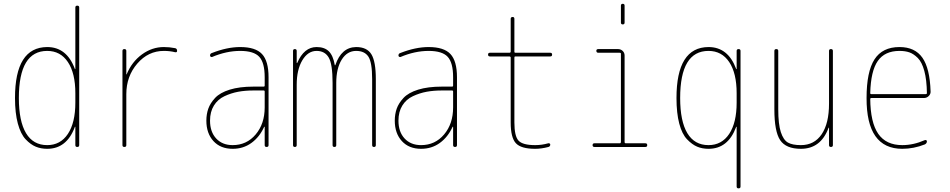

<svg xmlns="http://www.w3.org/2000/svg" viewBox="-20 -780 5040 1019"><path d="M230.5 -509.8Q80.1 -509.8 80.1 -259.8Q80.1 -136.7 118.2 -73.2Q156.2 -9.8 230.5 -9.8Q300.8 -9.8 340.3 -69.3Q379.9 -128.9 379.9 -235.4V-285.2Q379.9 -391.6 340.3 -450.7Q300.8 -509.8 230.5 -509.8ZM230.5 9.8Q197.3 9.8 169.9 -1.5Q142.6 -12.7 116.2 -40.5Q89.8 -68.4 74.7 -124Q59.6 -179.7 59.6 -259.8Q59.6 -529.3 230.5 -530.3Q334 -530.3 377 -415Q377 -413.1 378.9 -413.1Q379.9 -413.1 379.9 -414.1V-740.2Q379.9 -750 390.1 -750Q400.4 -750 400.4 -740.2V-9.8Q400.4 0 390.1 0Q379.9 0 379.9 -9.8V-106.4Q379.9 -107.4 378.9 -107.4Q377 -107.4 377 -105.5Q334 9.8 230.5 9.8Z M629.9 -9.8V-509.8Q629.9 -519.5 640.1 -519.5Q650.4 -519.5 650.4 -509.8V-385.7Q650.4 -384.8 651.4 -384.8Q652.3 -384.8 652.3 -385.7Q679.7 -452.1 733.4 -491.2Q787.1 -530.3 849.6 -530.3Q879.9 -530.3 909.2 -524.4Q919.9 -522.5 919.9 -509.8Q919.9 -501 909.2 -502.9Q881.8 -509.8 849.6 -509.8Q766.6 -509.8 708.5 -442.4Q650.4 -375 650.4 -280.3V-9.8Q650.4 0 640.1 0Q629.9 0 629.9 -9.8Z M1384.8 -210V-294.9Q1384.8 -299.8 1379.9 -299.8H1325.2Q1281.2 -299.8 1244.1 -293Q1207 -286.1 1171.4 -269.5Q1135.7 -252.9 1115.2 -219.7Q1094.7 -186.5 1094.7 -139.6Q1094.7 -80.1 1127.4 -44.9Q1160.2 -9.8 1214.8 -9.8Q1289.1 -9.8 1336.9 -66.4Q1384.8 -123 1384.8 -210ZM1379.9 -320.3Q1384.8 -320.3 1384.8 -325.2V-370.1Q1384.8 -447.3 1356 -478.5Q1327.1 -509.8 1254.9 -509.8Q1181.6 -509.8 1105.5 -477.5Q1101.6 -476.6 1098.1 -479Q1094.7 -481.4 1094.7 -485.4Q1094.7 -496.1 1105.5 -499Q1185.5 -530.3 1254.9 -530.3Q1335.9 -530.3 1370.6 -493.2Q1405.3 -456.1 1405.3 -370.1V-9.8Q1405.3 0 1395 0Q1384.8 0 1384.8 -9.8V-106.4Q1384.8 -107.4 1383.8 -107.4Q1381.8 -107.4 1381.8 -106.4Q1357.4 -52.7 1314.5 -21.5Q1271.5 9.8 1214.8 9.8Q1150.4 9.8 1112.8 -31.2Q1075.2 -72.3 1075.2 -139.6Q1075.2 -173.8 1085.4 -203.1Q1095.7 -232.4 1121.6 -260.3Q1147.5 -288.1 1199.2 -304.2Q1251 -320.3 1325.2 -320.3Z M1535.2 -9.8V-509.8Q1535.2 -519.5 1544.9 -519.5Q1554.7 -519.5 1554.7 -509.8V-446.3Q1554.7 -445.3 1555.7 -445.3Q1557.6 -445.3 1557.6 -446.3Q1593.8 -530.3 1660.2 -530.3Q1702.1 -530.3 1725.1 -507.8Q1748 -485.4 1756.8 -434.6Q1756.8 -433.6 1757.8 -433.6Q1759.8 -433.6 1759.8 -434.6Q1792 -529.3 1870.1 -530.3Q1927.7 -530.3 1951.2 -491.7Q1974.6 -453.1 1974.6 -360.4V-9.8Q1974.6 0 1964.8 0Q1955.1 0 1955.1 -9.8V-360.4Q1955.1 -449.2 1935.1 -479.5Q1915 -509.8 1870.1 -509.8Q1822.3 -509.8 1793.5 -463.4Q1764.6 -417 1764.6 -339.8V-9.8Q1764.6 0 1754.9 0Q1745.1 0 1745.1 -9.8V-339.8Q1745.1 -439.5 1724.6 -474.6Q1704.1 -509.8 1660.2 -509.8Q1614.3 -509.8 1584.5 -460Q1554.7 -410.2 1554.7 -330.1V-9.8Q1554.7 0 1544.9 0Q1535.2 0 1535.2 -9.8Z M2384.8 -210V-294.9Q2384.8 -299.8 2379.9 -299.8H2325.2Q2281.2 -299.8 2244.1 -293Q2207 -286.1 2171.4 -269.5Q2135.7 -252.9 2115.2 -219.7Q2094.7 -186.5 2094.7 -139.6Q2094.7 -80.1 2127.4 -44.9Q2160.2 -9.8 2214.8 -9.8Q2289.1 -9.8 2336.9 -66.4Q2384.8 -123 2384.8 -210ZM2379.9 -320.3Q2384.8 -320.3 2384.8 -325.2V-370.1Q2384.8 -447.3 2356 -478.5Q2327.1 -509.8 2254.9 -509.8Q2181.6 -509.8 2105.5 -477.5Q2101.6 -476.6 2098.1 -479Q2094.7 -481.4 2094.7 -485.4Q2094.7 -496.1 2105.5 -499Q2185.5 -530.3 2254.9 -530.3Q2335.9 -530.3 2370.6 -493.2Q2405.3 -456.1 2405.3 -370.1V-9.8Q2405.3 0 2395 0Q2384.8 0 2384.8 -9.8V-106.4Q2384.8 -107.4 2383.8 -107.4Q2381.8 -107.4 2381.8 -106.4Q2357.4 -52.7 2314.5 -21.5Q2271.5 9.8 2214.8 9.8Q2150.4 9.8 2112.8 -31.2Q2075.2 -72.3 2075.2 -139.6Q2075.2 -173.8 2085.4 -203.1Q2095.7 -232.4 2121.6 -260.3Q2147.5 -288.1 2199.2 -304.2Q2251 -320.3 2325.2 -320.3Z M2580.1 -480.5Q2570.3 -480.5 2570.3 -490.2Q2570.3 -500 2580.1 -500H2684.6Q2689.5 -500 2690.4 -504.9V-679.7Q2690.4 -689.5 2700.2 -689.9Q2710 -690.4 2710 -679.7V-504.9Q2710 -500 2714.8 -500H2900.4Q2910.2 -500 2910.2 -490.2Q2910.2 -480.5 2900.4 -480.5H2714.8Q2710 -480.5 2710 -474.6V-129.9Q2710 -57.6 2731.9 -33.7Q2753.9 -9.8 2820.3 -9.8Q2855.5 -9.8 2889.6 -19.5Q2893.6 -20.5 2897 -18.6Q2900.4 -16.6 2900.4 -12.7Q2900.4 -2.9 2890.6 0Q2853.5 9.8 2820.3 9.8Q2745.1 9.8 2717.8 -20Q2690.4 -49.8 2690.4 -129.9V-474.6Q2690.4 -479.5 2684.6 -480.5Z M3134.8 0Q3125 0 3125 -9.8Q3125 -19.5 3134.8 -19.5H3269.5Q3274.4 -19.5 3275.4 -25.4V-495.1Q3275.4 -500 3269.5 -500H3155.3Q3145.5 -500 3145 -509.8Q3144.5 -519.5 3155.3 -519.5H3259.8Q3274.4 -519.5 3284.7 -509.8Q3294.9 -500 3294.9 -485.4V-25.4Q3294.9 -20.5 3299.8 -19.5H3405.3Q3415 -19.5 3415 -9.8Q3415 0 3405.3 0ZM3275.4 -660.2V-750Q3275.4 -759.8 3285.2 -759.8Q3294.9 -759.8 3294.9 -750V-660.2Q3294.9 -650.4 3285.2 -650.4Q3275.4 -650.4 3275.4 -660.2Z M3740.2 -509.8Q3589.8 -509.8 3589.8 -259.8Q3589.8 -136.7 3627.9 -73.2Q3666 -9.8 3740.2 -9.8Q3810.5 -9.8 3850.1 -69.3Q3889.6 -128.9 3889.6 -235.4V-285.2Q3889.6 -391.6 3850.1 -450.7Q3810.5 -509.8 3740.2 -509.8ZM3740.2 9.8Q3707 9.8 3680.2 -1.5Q3653.3 -12.7 3626.5 -40.5Q3599.6 -68.4 3585 -124Q3570.3 -179.7 3570.3 -259.8Q3570.3 -529.3 3740.2 -530.3Q3843.8 -530.3 3886.7 -415Q3886.7 -413.1 3888.7 -413.1Q3889.6 -413.1 3889.6 -414.1V-509.8Q3889.6 -519.5 3899.9 -519.5Q3910.2 -519.5 3910.2 -509.8V210Q3910.2 219.7 3899.9 219.7Q3889.6 219.7 3889.6 210V-106.4Q3889.6 -107.4 3888.7 -107.4Q3886.7 -107.4 3886.7 -105.5Q3843.8 9.8 3740.2 9.8Z M4230.5 9.8Q4151.4 9.8 4120.6 -36.1Q4089.8 -82 4089.8 -200.2V-509.8Q4089.8 -519.5 4100.1 -519.5Q4110.4 -519.5 4110.4 -509.8V-200.2Q4110.4 -121.1 4124 -79.1Q4137.7 -37.1 4161.6 -23.4Q4185.5 -9.8 4230.5 -9.8Q4301.8 -9.8 4340.8 -67.4Q4379.9 -125 4379.9 -230.5V-509.8Q4379.9 -519.5 4390.1 -519.5Q4400.4 -519.5 4400.4 -509.8V-9.8Q4400.4 0 4390.1 0Q4379.9 0 4379.9 -9.8V-101.6Q4379.9 -102.5 4378.9 -102.5Q4377 -102.5 4377 -100.6Q4335.9 9.8 4230.5 9.8Z M4753.9 -509.8Q4675.8 -509.8 4638.7 -456.5Q4601.6 -403.3 4598.6 -286.1Q4598.6 -280.3 4604.5 -280.3H4892.6Q4898.4 -280.3 4899.4 -285.2Q4898.4 -356.4 4885.7 -403.3Q4873 -450.2 4851.1 -472.2Q4829.1 -494.1 4806.6 -502Q4784.2 -509.8 4753.9 -509.8ZM4768.6 9.8Q4578.1 9.8 4579.1 -259.8Q4579.1 -399.4 4621.1 -464.8Q4663.1 -530.3 4753.9 -530.3Q4835.9 -530.3 4875.5 -473.6Q4915 -417 4918.9 -294.9Q4919.9 -281.2 4909.2 -270.5Q4898.4 -259.8 4883.8 -259.8H4604.5Q4599.6 -259.8 4598.6 -255.9Q4599.6 -129.9 4641.1 -69.8Q4682.6 -9.8 4768.6 -9.8Q4828.1 -9.8 4887.7 -36.1Q4891.6 -38.1 4895.5 -36.1Q4899.4 -34.2 4899.4 -30.3Q4899.4 -19.5 4888.7 -13.7Q4829.1 9.8 4768.6 9.8Z"/></svg>

Font: Rounded Mgen+ 1m thin
Style: Regular
Weight: 100
Designer: [Source Han Sans]
Ryoko NISHIZUKA  (kana & ideographs); Paul D. Hunt (Latin, Greek & Cyrillic); Wenlong ZHANG  (bopomofo
Version: Version 1.059.20150602